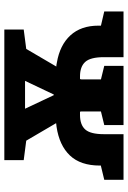

<svg xmlns="http://www.w3.org/2000/svg" viewBox="122 -690 568 851"><g transform="rotate(-90 405.5 -264.0)"><path d="M34.7 0V-85.4L97.7 -100.6V-105Q97.7 -190.4 142.3 -237.5Q187 -284.7 270 -296.9Q275.4 -297.4 279.1 -297.9Q282.7 -298.3 285.6 -298.8L208 -431.2L121.6 -442.4V-528.3H700.7V-442.4L614.7 -431.2L536.6 -297.9Q539.1 -297.9 543.5 -297.4Q547.9 -296.9 554.2 -295.4Q631.8 -282.2 674.8 -235.4Q717.8 -188.5 717.8 -111.3V-100.1L780.8 -85.4V0H578.1V-87.4Q578.1 -146.5 557.1 -169.7Q536.1 -192.9 492.7 -192.9H481L479.5 -186V-100.1L539.6 -85.4V0H277.3V-85.4L337.4 -100.1V-188L336.4 -192.9H322.3Q278.3 -192.9 257.6 -169.7Q236.8 -146.5 236.8 -87.4V0ZM409.7 -309.1H412.6L473.1 -436.5H349.6Z"/></g></svg>

Font: Robotiche
Style: Bold
Weight: 700
Designer: Google
Version: Version 2.001